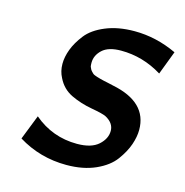

<svg xmlns="http://www.w3.org/2000/svg" viewBox="-80 -560 619 644"><g transform="rotate(15 229.0 -238.5)"><path d="M37.1 -39.1 70.8 -125Q135.7 -69.8 221.2 -69.8Q271 -69.8 295.4 -91.8Q319.8 -113.8 319.8 -140.9Q319.8 -168 290 -184.1Q278.8 -189.9 239 -197Q199.2 -204.1 166 -220Q132.8 -235.8 116.2 -270Q105 -291 105 -316.9Q105 -340.8 115 -367.4Q125 -394 146.5 -421.6Q168 -449.2 210.9 -467Q253.9 -484.9 311 -484.9Q386.2 -484.9 458 -451.2L426.8 -369.1Q359.9 -410.2 284.2 -410.2Q240.2 -410.2 219.2 -390.6Q198.2 -371.1 198.2 -345.2Q198.2 -336.4 199.2 -332Q201.2 -327.1 203.1 -323.5Q205.1 -319.8 208.5 -316.4Q211.9 -313 213.9 -311Q215.8 -309.1 220.9 -307.1Q226.1 -305.2 229 -304.2Q231.9 -303.2 240 -301Q248 -298.8 252.4 -297.9Q256.8 -296.9 268.8 -294.4Q280.8 -292 288.1 -290Q411.1 -265.1 411.1 -168.9Q411.1 -145 401.6 -117.4Q392.1 -89.8 370.6 -60.3Q349.1 -30.8 306.2 -11.5Q263.2 7.8 205.1 7.8Q113.3 7.8 37.1 -39.1Z"/></g></svg>

Font: CMU Bright
Style: SemiBoldOblique
Weight: 600
Italic angle: -12°
Version: Version 0.7.0